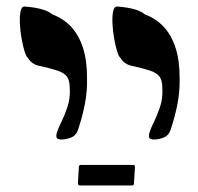

<svg xmlns="http://www.w3.org/2000/svg" viewBox="-20 -632 608 589"><path d="M452 -204Q445 -204 440.5 -206.5Q436 -209 437 -219Q440 -233 450.5 -254Q461 -275 470.5 -302.5Q480 -330 478 -362Q478 -386 469 -397.5Q460 -409 438.5 -416Q417 -423 380 -431Q372 -433 364 -438.5Q356 -444 349 -455Q344 -459 339 -475.5Q334 -492 330 -515Q326 -538 325 -560Q324 -582 327 -597Q330 -612 339 -612Q354 -611 370 -608.5Q386 -606 400.5 -601Q415 -596 424 -588Q459 -575 482.5 -549.5Q506 -524 518.5 -485.5Q531 -447 531 -393Q532 -352 524.5 -313.5Q517 -275 505 -239Q499 -217 483 -210.5Q467 -204 452 -204ZM168 -204Q161 -204 156.5 -206.5Q152 -209 153 -219Q156 -233 166.5 -254Q177 -275 186.5 -302.5Q196 -330 194 -362Q194 -386 185 -397.5Q176 -409 154.5 -416Q133 -423 96 -431Q88 -433 80 -438.5Q72 -444 65 -455Q60 -459 55 -475.5Q50 -492 46 -515Q42 -538 41 -560Q40 -582 43 -597Q46 -612 55 -612Q70 -611 86 -608.5Q102 -606 116.5 -601Q131 -596 140 -588Q175 -575 198.5 -549.5Q222 -524 234.5 -485.5Q247 -447 247 -393Q248 -352 240.5 -313.5Q233 -275 221 -239Q215 -217 199 -210.5Q183 -204 168 -204ZM225 -63Q219 -63 219 -70L222 -120Q222 -126 228 -126H388Q394 -126 394 -120L391 -70Q391 -63 385 -63Z"/></svg>

Font: Noto Rashi Hebrew
Style: Bold
Weight: 700
Version: Version 1.006